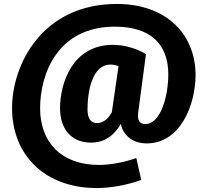

<svg xmlns="http://www.w3.org/2000/svg" viewBox="-20 -730 1050 972"><path d="M571 -710C193 -710 41 -402 41 -183C41 54 206 222 470 222C545 222 629 205 695 181L670 70C618 89 544 105 482 105C286 105 183 -14 183 -182C183 -355 271 -595 561 -595C741 -595 832 -508 832 -353C832 -248 795 -102 716 -102C682 -102 675 -126 680 -164L719 -456C670 -486 607 -503 552 -503C348 -503 284 -311 284 -182C284 -78 340 -8 441 -8C513 -8 560 -48 592 -103C600 -53 645 -4 722 -4C896 -4 970 -204 970 -350C970 -552 827 -710 571 -710ZM472 -107C440 -107 423 -129 423 -177C423 -268 447 -403 539 -403C555 -403 567 -400 580 -395L546 -161C534 -140 510 -107 472 -107Z"/></svg>

Font: Fira Sans
Style: Bold Italic
Weight: 700
Italic angle: -8°
Designer: bBox Type GmbH & Carrois Corporate GbR & Edenspiekermann AG
Foundry: bBox Type GmbH & Carrois Corporate GbR & Edenspiekermann AG
Version: Version 4.301;PS 004.301;hotconv 1.0.88;makeotf.lib2.5.64775